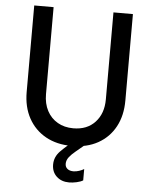

<svg xmlns="http://www.w3.org/2000/svg" viewBox="-61 -770 809 1022"><g transform="rotate(5 344.0 -259.0)"><path d="M343.8 7.8Q264.2 7.8 204.8 -25.1Q145.5 -58.1 112.8 -117.7Q80.1 -177.2 80.1 -257.8V-719.7H183.6V-254.9Q183.6 -204.1 203.6 -166.3Q223.6 -128.4 259.8 -107.4Q295.9 -86.4 343.8 -86.4Q417.5 -86.4 460.4 -132.8Q503.4 -179.2 503.4 -254.9V-719.7H607.4V-257.8Q607.4 -177.2 575.2 -117.7Q543 -58.1 483.9 -25.1Q424.8 7.8 343.8 7.8ZM346.7 202.6Q305.7 202.6 279.8 178.5Q253.9 154.3 253.9 115.2Q253.9 74.2 284.2 43.2Q314.5 12.2 355.5 -19L410.2 0Q388.7 18.6 367.9 35.2Q347.2 51.8 333.7 68.8Q320.3 85.9 320.3 105Q320.3 122.1 332.3 131.8Q344.2 141.6 364.3 141.6Q379.9 141.6 396 136Q412.1 130.4 420.9 124.5V185.1Q408.7 192.9 387 197.8Q365.2 202.6 346.7 202.6Z"/></g></svg>

Font: Reddit Sans Medium
Style: Regular
Weight: 500
Designer: Stephen Hutchings
Foundry: Reddit
Version: Version 1.014